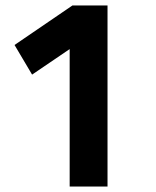

<svg xmlns="http://www.w3.org/2000/svg" viewBox="-20 -680 570 700"><path d="M33 -516 244 -660H372V0H234V-501L97 -408Z"/></svg>

Font: TypoPRO Titillium Maps
Style: 999 wt
Weight: 900
Designer: Campivisivi
Foundry: Accademia di Belle Arti di Urbino and students of MA course of Visual design
Version: Version 001.001